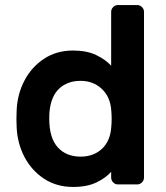

<svg xmlns="http://www.w3.org/2000/svg" viewBox="-20 -730 659 760"><path d="M420 -683V-470C405.3 -486 385.7 -500 361 -512C336.3 -524 305.7 -530 269 -530C225.7 -530 187.5 -519.2 154.5 -497.5C121.5 -475.8 95.7 -447.2 77 -411.5C58.3 -375.8 48 -337 46 -295L45 -260L46 -225C48 -183 58.3 -144.2 77 -108.5C95.7 -72.8 121.5 -44.2 154.5 -22.5C187.5 -0.8 225.7 10 269 10C306.3 10 337.3 4 362 -8C386.7 -20 406 -34 420 -50V-27C420 -19.7 422.7 -13.3 428 -8C433.3 -2.7 439.7 0 447 0H523C530.3 0 536.7 -2.7 542 -8C547.3 -13.3 550 -19.7 550 -27V-683C550 -690.3 547.3 -696.7 542 -702C536.7 -707.3 530.3 -710 523 -710H447C439.7 -710 433.3 -707.3 428 -702C422.7 -696.7 420 -690.3 420 -683ZM208.5 -147C186.2 -171.7 175 -209.3 175 -260C175 -272 175.3 -281.3 176 -288C180 -329.3 193 -360 215 -380C237 -400 265 -410 299 -410C331.7 -410 359.2 -399.8 381.5 -379.5C403.8 -359.2 416.7 -332 420 -298C421.3 -284.7 422 -272 422 -260C422 -248 421.3 -235.3 420 -222C416.7 -186.7 404 -159.2 382 -139.5C360 -119.8 332.3 -110 299 -110C261 -110 230.8 -122.3 208.5 -147Z"/></svg>

Font: Rubik
Style: Regular
Weight: 500
Designer: Hubert & Fischer
Foundry: Hubert & Fischer
Version: Version 1.100